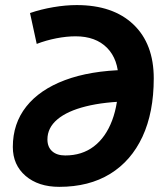

<svg xmlns="http://www.w3.org/2000/svg" viewBox="-20 -723 626 753"><path d="M276.4 -580.6Q241.2 -580.6 201 -572.8Q160.7 -564.9 124 -550.8L97.7 -671.9Q140.2 -686.5 188.7 -694.8Q237.1 -703.1 280.8 -703.1Q423.2 -703.1 503.1 -627.2Q583 -551.3 583 -415.5Q583 -282.2 538.8 -187Q494.5 -91.8 411.8 -41Q329.1 9.8 212.4 9.8Q130.4 9.8 80.3 -33.2Q30.3 -76.2 30.3 -146.5Q30.3 -238.4 83 -305Q135.7 -371.6 234.6 -408.7Q333.5 -445.8 472.7 -448.7L492.7 -325.7Q390 -324.1 316.8 -305.8Q243.7 -287.6 204.8 -254.6Q166 -221.7 166 -176.3Q166 -146.4 184.6 -129.8Q203.1 -113.3 235.8 -113.3Q301.5 -113.3 348 -148.7Q394.5 -184.1 419.7 -250.5Q444.8 -316.9 444.8 -409.7Q444.4 -490.4 399.8 -535.5Q355.1 -580.6 276.4 -580.6Z"/></svg>

Font: Cascadia Code PL
Style: Italic
Weight: 400
Italic angle: -10°
Monospace: yes
Designer: Aaron Bell
Foundry: Saja Typeworks
Version: Version 2404.023